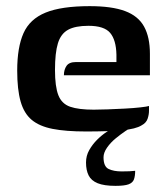

<svg xmlns="http://www.w3.org/2000/svg" viewBox="-20 -422 537 625"><path d="M260 6Q194 6 151 -2.5Q108 -11 83 -32Q58 -53 47 -92Q36 -131 36 -192Q36 -268 56.5 -314Q77 -360 128.5 -381Q180 -402 272 -402Q344 -402 387 -386Q430 -370 449 -335.5Q468 -301 468 -247V-177H188Q188 -195 196.5 -207.5Q205 -220 227 -220H359V-244Q358 -292 338.5 -315Q319 -338 268 -338Q225 -338 201.5 -325Q178 -312 168.5 -281Q159 -250 159 -194Q159 -140 170 -112Q181 -84 208.5 -74.5Q236 -65 285 -65Q303 -65 330.5 -66Q358 -67 386.5 -68.5Q415 -70 437 -72.5Q459 -75 465 -77V-61Q465 -49 460.5 -35.5Q456 -22 441 -14Q422 -2 377.5 2Q333 6 260 6ZM356 183Q319 183 298 174.5Q277 166 268.5 149Q260 132 260 107Q260 85 270.5 66.5Q281 48 296 33Q311 18 327 7.5Q343 -3 354 -9H412Q404 -6 388.5 4.5Q373 15 356.5 28.5Q340 42 328.5 58.5Q317 75 317 90Q317 120 333.5 128Q350 136 376 136Q393 136 401.5 135.5Q410 135 414 134.5Q418 134 420 134Q420 151 416 162Q412 173 398.5 178Q385 183 356 183Z"/></svg>

Font: Genos Thin SemiBold
Style: Regular
Weight: 600
Version: Version 1.010